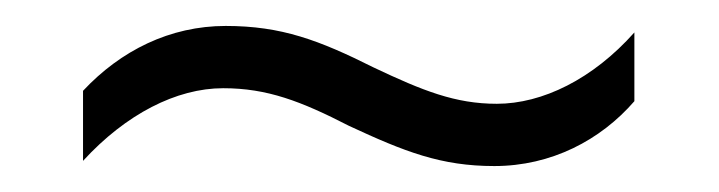

<svg xmlns="http://www.w3.org/2000/svg" viewBox="-20 -427 554 148"><path d="M249 -330C292 -310 320 -299 361 -299C405 -299 443 -319 469 -349V-402C437 -366 398 -347 363 -347C331 -347 306 -357 268 -375C226 -396 197 -407 154 -407C111 -407 73 -388 44 -357V-303C77 -339 116 -359 152 -359C186 -359 212 -349 249 -330Z"/></svg>

Font: Noto Sans Ethiopic SemiCondensed Light
Style: Regular
Weight: 300
Width: 4
Designer: Monotype Design Team
Foundry: Monotype Imaging Inc.
Version: Version 2.102